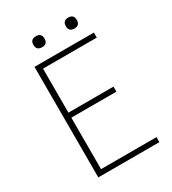

<svg xmlns="http://www.w3.org/2000/svg" viewBox="-208 -982 978 1092"><g transform="rotate(-30 281.0 -436.5)"><path d="M110 -726H500V-693H147V-404H443V-371H147V-33H511V0H110ZM167 -837Q167 -873 204 -873Q240 -873 240 -837Q240 -801 204 -801Q167 -801 167 -837ZM380 -837Q380 -873 416 -873Q452 -873 452 -837Q452 -801 416 -801Q380 -801 380 -837Z"/></g></svg>

Font: Noto Sans CJK TC Thin
Style: Regular
Weight: 250
Designer: Ryoko NISHIZUKA ???? (kana & ideographs); Paul D. Hunt (Latin, Greek & Cyrillic); Wenlong ZHANG ??? (bopomofo); Sandoll 
Foundry: Adobe Systems Incorporated
Version: Version 1.004 January 19, 2016